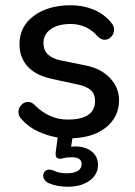

<svg xmlns="http://www.w3.org/2000/svg" viewBox="-20 -516 512 729"><path d="M166 180Q155 175 149.5 167Q144 159 144 151Q144 141 150.5 134.5Q157 128 167 128Q175 128 182 131Q203 142 233 142Q260 142 275 133Q290 124 290 107Q290 81 252 81Q232 81 220 85L208 87Q201 87 196 83Q189 76 192 58L199 6Q161 0 124.5 -17Q88 -34 63 -62Q50 -75 50 -91Q50 -106 61 -117.5Q72 -129 86 -129Q100 -129 111 -118Q166 -62 237 -62Q341 -62 341 -133Q341 -158 325.5 -173Q310 -188 272 -196L179 -216Q117 -229 85.5 -263Q54 -297 54 -349Q54 -415 108 -455.5Q162 -496 249 -496Q295 -496 335.5 -479.5Q376 -463 404 -428Q413 -416 413 -404Q413 -388 402.5 -376.5Q392 -365 377 -365Q363 -365 351 -378Q309 -425 249 -425Q201 -425 173 -405.5Q145 -386 145 -352Q145 -301 209 -287L303 -268Q364 -256 398 -219.5Q432 -183 432 -136Q432 -73 384 -33.5Q336 6 255 9L250 41L265 40Q304 40 328 59Q352 78 352 110Q352 147 320 170Q288 193 237 193Q198 193 166 180Z"/></svg>

Font: SN Pro
Style: Regular
Weight: 400
Designer: Tobias Whetton
Foundry: Supernotes
Version: Version 1.003